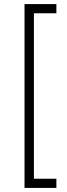

<svg xmlns="http://www.w3.org/2000/svg" viewBox="-20 -720 326 940"><path d="M100 -700H256V-655H146V155H256V200H100Z"/></svg>

Font: Fivo Sans Light
Style: Regular
Weight: 300
Designer: Alexander Slobzheninov
Foundry: Alexander Slobzheninov
Version: 1.0